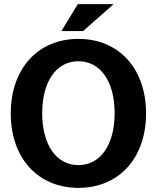

<svg xmlns="http://www.w3.org/2000/svg" viewBox="-20 -894 758 928"><path d="M359 14C555 14 686 -130 686 -346C686 -562 555 -706 359 -706C163 -706 32 -562 32 -346C32 -130 163 14 359 14ZM359 -96C252 -96 184 -194 184 -347C184 -500 252 -598 359 -598C466 -598 534 -500 534 -347C534 -194 466 -96 359 -96ZM277 -744H382L529 -874H356Z"/></svg>

Font: Ronzino
Style: Bold
Weight: 700
Designer: Nunzio Mazzaferro
Foundry: Collletttivo
Version: Version 1.000;Glyphs 3.3 (3337)